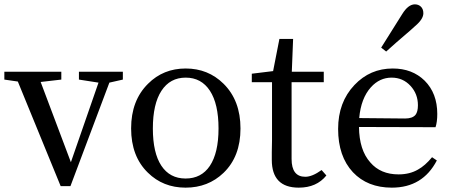

<svg xmlns="http://www.w3.org/2000/svg" viewBox="-22 -849 2082 883"><path d="M257 7 60 -474 -2 -483V-519H260V-483L165 -472L304 -103L431 -469L341 -483V-519H543V-483L481 -469L302 7Z M658 -55Q581 -130 581 -258.5Q581 -387 659 -464Q729 -534 832 -534Q935 -534 1006 -464Q1084 -387 1084 -258Q1084 -129 1006 -54Q935 14 831.5 14Q728 14 658 -55ZM943 -86Q983 -146 983 -258Q983 -371 943.5 -431.5Q904 -492 832 -492Q760 -492 720.5 -431.5Q681 -371 681 -258Q681 -146 720 -87Q759 -28 831.5 -28Q904 -28 943 -86Z M1352 14Q1228 14 1228 -114Q1228 -126 1228 -149Q1229 -182 1229 -205V-471H1136V-510L1234 -522L1263 -670H1326L1320 -519H1467V-471H1319V-118Q1319 -36 1382 -36Q1414 -36 1457 -67L1479 -42Q1434 14 1352 14Z M1780 14Q1668 14 1601 -57Q1533 -130 1533 -256Q1533 -379 1608 -458Q1680 -534 1784 -534Q1874 -534 1931 -478Q1989 -420 1989 -325Q1989 -288 1981 -264L1629 -265Q1630 -159 1681 -102Q1728 -47 1811 -47Q1862 -47 1900 -69Q1933 -87 1965 -126L1987 -111Q1922 14 1780 14ZM1841 -304Q1875 -304 1889 -321Q1900 -335 1900 -365Q1900 -417 1866 -454Q1831 -492 1779 -492Q1724 -492 1684 -448Q1638 -397 1630 -306ZM1754 -612 1731 -630Q1793 -730 1827 -783Q1855 -829 1886 -829Q1902 -829 1913 -819Q1925 -808 1925 -788Q1925 -761 1887 -729Q1880 -723 1866 -710Q1791 -646 1754 -612Z"/></svg>

Font: GenRyuMin TW M
Style: Regular
Weight: 500
Version: Version 1.501;PS 1;hotconv 16.6.51;makeotf.lib2.5.65220